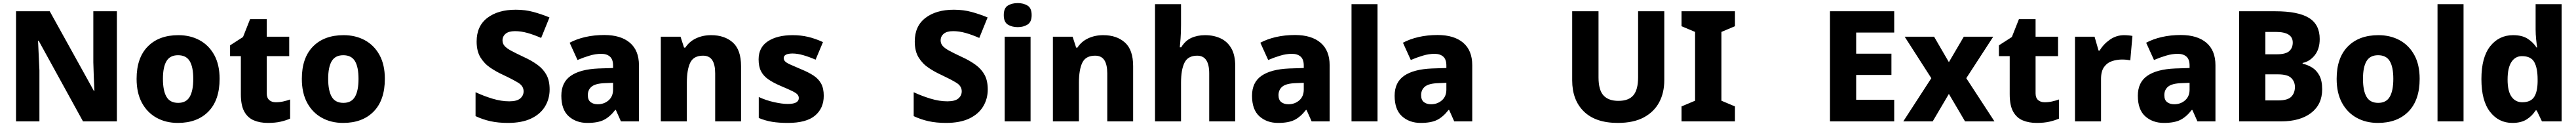

<svg xmlns="http://www.w3.org/2000/svg" viewBox="-20 -787 16727 817"><path d="M739 0H519L231 -523H227Q229 -480 231.5 -427.5Q234 -375 236 -330V0H84V-714H303L590 -197H593Q591 -240 589 -289.5Q587 -339 586 -383V-714H739Z M1406 -276Q1406 -138 1333.5 -64Q1261 10 1135 10Q1057 10 996.5 -23.5Q936 -57 901.5 -120.5Q867 -184 867 -276Q867 -412 939.5 -485.5Q1012 -559 1138 -559Q1216 -559 1276.5 -526Q1337 -493 1371.5 -430Q1406 -367 1406 -276ZM1038 -276Q1038 -199 1061 -159.5Q1084 -120 1137 -120Q1189 -120 1212 -159.5Q1235 -199 1235 -276Q1235 -352 1212 -390.5Q1189 -429 1136 -429Q1084 -429 1061 -390.5Q1038 -352 1038 -276Z M1771 -124Q1796 -124 1818.5 -129Q1841 -134 1864 -142V-18Q1837 -6 1802 2Q1767 10 1719 10Q1668 10 1628.5 -6.5Q1589 -23 1566.5 -63Q1544 -103 1544 -176V-423H1474V-493L1558 -547L1604 -663H1712V-549H1858V-423H1712V-182Q1712 -153 1728 -138.5Q1744 -124 1771 -124Z M2479 -276Q2479 -138 2406.5 -64Q2334 10 2208 10Q2130 10 2069.5 -23.5Q2009 -57 1974.5 -120.5Q1940 -184 1940 -276Q1940 -412 2012.5 -485.5Q2085 -559 2211 -559Q2289 -559 2349.5 -526Q2410 -493 2444.5 -430Q2479 -367 2479 -276ZM2111 -276Q2111 -199 2134 -159.5Q2157 -120 2210 -120Q2262 -120 2285 -159.5Q2308 -199 2308 -276Q2308 -352 2285 -390.5Q2262 -429 2209 -429Q2157 -429 2134 -390.5Q2111 -352 2111 -276Z M3549 -207Q3549 -146 3519 -96.5Q3489 -47 3429 -18.5Q3369 10 3278 10Q3215 10 3165 -1Q3115 -12 3068 -34V-189Q3122 -164 3178.5 -147Q3235 -130 3287 -130Q3336 -130 3358 -148.5Q3380 -167 3380 -195Q3380 -229 3345 -250.5Q3310 -272 3246 -302Q3204 -321 3164.5 -347.5Q3125 -374 3100 -414.5Q3075 -455 3075 -518Q3075 -618 3144.5 -671Q3214 -724 3329 -724Q3391 -724 3444 -709.5Q3497 -695 3548 -674L3494 -541Q3446 -562 3404.5 -573.5Q3363 -585 3324 -585Q3283 -585 3263 -568Q3243 -551 3243 -525Q3243 -504 3257 -488.5Q3271 -473 3301 -457Q3331 -441 3380 -418Q3433 -394 3471 -366Q3509 -338 3529 -300.5Q3549 -263 3549 -207Z M3904 -560Q4011 -560 4070 -510Q4129 -460 4129 -364V0H4012L3979 -74H3975Q3940 -29 3901 -9.5Q3862 10 3794 10Q3721 10 3673 -33Q3625 -76 3625 -166Q3625 -253 3686.5 -295.5Q3748 -338 3867 -343L3961 -346V-362Q3961 -402 3940.5 -420Q3920 -438 3884 -438Q3848 -438 3809 -426.5Q3770 -415 3730 -398L3679 -510Q3724 -534 3781 -547Q3838 -560 3904 -560ZM3910 -248Q3847 -246 3822 -225.5Q3797 -205 3797 -170Q3797 -139 3815 -125Q3833 -111 3861 -111Q3903 -111 3932 -136.5Q3961 -162 3961 -206V-250Z M4598 -559Q4685 -559 4738.5 -511.5Q4792 -464 4792 -358V0H4624V-311Q4624 -368 4605 -397Q4586 -426 4545 -426Q4484 -426 4462 -380.5Q4440 -335 4440 -250V0H4271V-549H4399L4422 -478H4430Q4456 -518 4500 -538.5Q4544 -559 4598 -559Z M5329 -166Q5329 -85 5272.5 -37.5Q5216 10 5096 10Q5038 10 4994.5 3Q4951 -4 4907 -22V-158Q4955 -136 5007 -124.5Q5059 -113 5095 -113Q5133 -113 5150 -123Q5167 -133 5167 -151Q5167 -164 5158.5 -174Q5150 -184 5124.5 -196.5Q5099 -209 5049 -230Q5000 -251 4968.5 -273Q4937 -295 4921.5 -325.5Q4906 -356 4906 -402Q4906 -480 4966.5 -519.5Q5027 -559 5127 -559Q5180 -559 5227 -548Q5274 -537 5324 -514L5276 -400Q5235 -418 5196.5 -429Q5158 -440 5127 -440Q5069 -440 5069 -410Q5069 -399 5077.5 -389.5Q5086 -380 5110.5 -369Q5135 -358 5182 -338Q5229 -319 5262 -297.5Q5295 -276 5312 -245Q5329 -214 5329 -166Z M6394 -207Q6394 -146 6364 -96.5Q6334 -47 6274 -18.5Q6214 10 6123 10Q6060 10 6010 -1Q5960 -12 5913 -34V-189Q5967 -164 6023.5 -147Q6080 -130 6132 -130Q6181 -130 6203 -148.5Q6225 -167 6225 -195Q6225 -229 6190 -250.5Q6155 -272 6091 -302Q6049 -321 6009.5 -347.5Q5970 -374 5945 -414.5Q5920 -455 5920 -518Q5920 -618 5989.5 -671Q6059 -724 6174 -724Q6236 -724 6289 -709.5Q6342 -695 6393 -674L6339 -541Q6291 -562 6249.5 -573.5Q6208 -585 6169 -585Q6128 -585 6108 -568Q6088 -551 6088 -525Q6088 -504 6102 -488.5Q6116 -473 6146 -457Q6176 -441 6225 -418Q6278 -394 6316 -366Q6354 -338 6374 -300.5Q6394 -263 6394 -207Z M6589 -767Q6625 -767 6652 -751Q6679 -735 6679 -689Q6679 -644 6652 -627.5Q6625 -611 6589 -611Q6551 -611 6524.5 -627.5Q6498 -644 6498 -689Q6498 -735 6524.5 -751Q6551 -767 6589 -767ZM6672 -549V0H6504V-549Z M7144 -559Q7231 -559 7284.5 -511.5Q7338 -464 7338 -358V0H7170V-311Q7170 -368 7151 -397Q7132 -426 7091 -426Q7030 -426 7008 -380.5Q6986 -335 6986 -250V0H6817V-549H6945L6968 -478H6976Q7002 -518 7046 -538.5Q7090 -559 7144 -559Z M7649 -627Q7649 -577 7646 -537.5Q7643 -498 7641 -480H7650Q7676 -523 7715.5 -541Q7755 -559 7805 -559Q7862 -559 7906.5 -538Q7951 -517 7976 -473Q8001 -429 8001 -358V0H7832V-311Q7832 -426 7754 -426Q7694 -426 7671.5 -380.5Q7649 -335 7649 -251V0H7480V-760H7649Z M8389 -560Q8496 -560 8555 -510Q8614 -460 8614 -364V0H8497L8464 -74H8460Q8425 -29 8386 -9.5Q8347 10 8279 10Q8206 10 8158 -33Q8110 -76 8110 -166Q8110 -253 8171.5 -295.5Q8233 -338 8352 -343L8446 -346V-362Q8446 -402 8425.5 -420Q8405 -438 8369 -438Q8333 -438 8294 -426.5Q8255 -415 8215 -398L8164 -510Q8209 -534 8266 -547Q8323 -560 8389 -560ZM8395 -248Q8332 -246 8307 -225.5Q8282 -205 8282 -170Q8282 -139 8300 -125Q8318 -111 8346 -111Q8388 -111 8417 -136.5Q8446 -162 8446 -206V-250Z M8925 0H8756V-760H8925Z M9315 -560Q9422 -560 9481 -510Q9540 -460 9540 -364V0H9423L9390 -74H9386Q9351 -29 9312 -9.5Q9273 10 9205 10Q9132 10 9084 -33Q9036 -76 9036 -166Q9036 -253 9097.5 -295.5Q9159 -338 9278 -343L9372 -346V-362Q9372 -402 9351.5 -420Q9331 -438 9295 -438Q9259 -438 9220 -426.5Q9181 -415 9141 -398L9090 -510Q9135 -534 9192 -547Q9249 -560 9315 -560ZM9321 -248Q9258 -246 9233 -225.5Q9208 -205 9208 -170Q9208 -139 9226 -125Q9244 -111 9272 -111Q9314 -111 9343 -136.5Q9372 -162 9372 -206V-250Z M10787 -267Q10787 -185 10753.5 -123Q10720 -61 10653.5 -25.5Q10587 10 10485 10Q10341 10 10265 -64Q10189 -138 10189 -266V-714H10360V-285Q10360 -203 10392.5 -168Q10425 -133 10489 -133Q10556 -133 10586.5 -169.5Q10617 -206 10617 -286V-714H10787Z M11246 0H10899V-97L10987 -134V-580L10899 -617V-714H11246V-617L11158 -580V-134L11246 -97Z M12280 0H11863V-714H12280V-576H12033V-439H12262V-301H12033V-140H12280Z M12521 -280 12348 -549H12539L12635 -384L12732 -549H12923L12748 -280L12931 0H12740L12635 -178L12530 0H12339Z M13257 -124Q13282 -124 13304.5 -129Q13327 -134 13350 -142V-18Q13323 -6 13288 2Q13253 10 13205 10Q13154 10 13114.5 -6.5Q13075 -23 13052.5 -63Q13030 -103 13030 -176V-423H12960V-493L13044 -547L13090 -663H13198V-549H13344V-423H13198V-182Q13198 -153 13214 -138.5Q13230 -124 13257 -124Z M13773 -559Q13786 -559 13802 -557.5Q13818 -556 13827 -554L13813 -396Q13804 -398 13790 -399.5Q13776 -401 13759 -401Q13727 -401 13695.5 -391Q13664 -381 13643.5 -353.5Q13623 -326 13623 -275V0H13454V-549H13581L13607 -459H13614Q13638 -500 13680 -529.5Q13722 -559 13773 -559Z M14141 -560Q14248 -560 14307 -510Q14366 -460 14366 -364V0H14249L14216 -74H14212Q14177 -29 14138 -9.5Q14099 10 14031 10Q13958 10 13910 -33Q13862 -76 13862 -166Q13862 -253 13923.5 -295.5Q13985 -338 14104 -343L14198 -346V-362Q14198 -402 14177.5 -420Q14157 -438 14121 -438Q14085 -438 14046 -426.5Q14007 -415 13967 -398L13916 -510Q13961 -534 14018 -547Q14075 -560 14141 -560ZM14147 -248Q14084 -246 14059 -225.5Q14034 -205 14034 -170Q14034 -139 14052 -125Q14070 -111 14098 -111Q14140 -111 14169 -136.5Q14198 -162 14198 -206V-250Z M14754 -714Q14903 -714 14973 -671Q15043 -628 15043 -534Q15043 -469 15010.5 -428.5Q14978 -388 14932 -379V-374Q14964 -367 14993 -349.5Q15022 -332 15040.5 -298Q15059 -264 15059 -208Q15059 -110 14987.5 -55Q14916 0 14792 0H14520V-714ZM14765 -435Q14822 -435 14845 -455.5Q14868 -476 14868 -511Q14868 -580 14758 -580H14690V-435ZM14690 -305V-136H14775Q14835 -136 14858.5 -160Q14882 -184 14882 -223Q14882 -258 14858 -281.5Q14834 -305 14771 -305Z M15692 -276Q15692 -138 15619.5 -64Q15547 10 15421 10Q15343 10 15282.5 -23.5Q15222 -57 15187.5 -120.5Q15153 -184 15153 -276Q15153 -412 15225.5 -485.5Q15298 -559 15424 -559Q15502 -559 15562.5 -526Q15623 -493 15657.5 -430Q15692 -367 15692 -276ZM15324 -276Q15324 -199 15347 -159.5Q15370 -120 15423 -120Q15475 -120 15498 -159.5Q15521 -199 15521 -276Q15521 -352 15498 -390.5Q15475 -429 15422 -429Q15370 -429 15347 -390.5Q15324 -352 15324 -276Z M15977 0H15808V-760H15977Z M16294 10Q16205 10 16149 -62Q16093 -134 16093 -274Q16093 -415 16150 -487Q16207 -559 16299 -559Q16357 -559 16393 -536Q16429 -513 16451 -479H16455Q16452 -497 16448.5 -530.5Q16445 -564 16445 -597V-760H16614V0H16486L16452 -71H16445Q16424 -37 16388 -13.5Q16352 10 16294 10ZM16358 -124Q16412 -124 16434.5 -157Q16457 -190 16458 -257V-272Q16458 -345 16436.5 -384Q16415 -423 16356 -423Q16313 -423 16288 -385Q16263 -347 16263 -271Q16263 -196 16288.5 -160Q16314 -124 16358 -124Z"/></svg>

Font: Noto Sans Sinhala UI ExtraBold
Style: Regular
Weight: 800
Designer: Jelle Bosma - Monotype Design Team
Foundry: Monotype Imaging Inc.
Version: Version 2.006; ttfautohint (v1.8.4.7-5d5b)